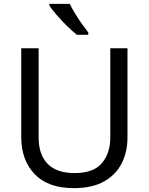

<svg xmlns="http://www.w3.org/2000/svg" viewBox="-20 -964 771 994"><path d="M640 -252Q640 -178 610 -118.5Q580 -59 518.5 -24.5Q457 10 362 10Q229 10 159.5 -62.5Q90 -135 90 -254V-714H180V-251Q180 -164 226.5 -116Q273 -68 367 -68Q464 -68 507.5 -119.5Q551 -171 551 -252V-714H640ZM341 -944Q352 -922 368.5 -894.5Q385 -867 403.5 -841Q422 -815 437 -796V-784H378Q355 -802 326 -830.5Q297 -859 272.5 -887.5Q248 -916 236 -934V-944Z"/></svg>

Font: Noto Sans Tifinagh Air
Style: Regular
Weight: 400
Designer: JamraPatel
Foundry: JamraPatel LLC
Version: Version 2.006; ttfautohint (v1.8.4.7-5d5b)